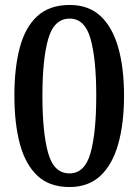

<svg xmlns="http://www.w3.org/2000/svg" viewBox="-20 -744 559 774"><path d="M260 10Q180 10 131.5 -35Q83 -80 60.5 -162.5Q38 -245 38 -359Q38 -471 60 -553Q82 -635 131 -679.5Q180 -724 261 -724Q337 -724 385 -679.5Q433 -635 456.5 -553Q480 -471 480 -358Q480 -246 456.5 -163Q433 -80 384.5 -35Q336 10 260 10ZM260 -45Q322 -45 345 -127.5Q368 -210 368 -358Q368 -506 345 -587.5Q322 -669 261 -669Q198 -669 174.5 -587.5Q151 -506 151 -358Q151 -210 174 -127.5Q197 -45 260 -45Z"/></svg>

Font: Noto Serif Khmer SemiCondensed Medium
Style: Regular
Weight: 500
Width: 4
Designer: Danh Hong and the Monotype Design Team
Foundry: Monotype Imaging Inc.
Version: Version 2.004; ttfautohint (v1.8.4.7-5d5b)